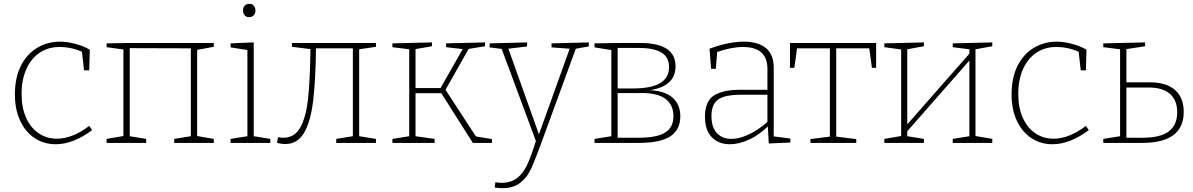

<svg xmlns="http://www.w3.org/2000/svg" viewBox="-20 -748 6244 1005"><path d="M462 -67Q364 7 271 7Q211 7 162.5 -24.5Q114 -56 86 -115Q58 -174 58 -254Q58 -342 89.5 -404Q121 -466 175 -498Q229 -530 295 -530Q330 -530 372.5 -519Q415 -508 450 -488L447 -380H420L409 -477Q354 -502 291 -502Q232 -502 187.5 -472Q143 -442 118 -386.5Q93 -331 93 -257Q93 -184 117 -131Q141 -78 183 -50Q225 -22 278 -22Q318 -22 361 -39Q404 -56 447 -89Z M1099 -523V-503L1012 -487V-36L1099 -21V0H892V-21L979 -35V-495L659 -496V-35L745 -21V0H538V-21L626 -36V-489L538 -501V-521L651 -523Z M1308 -526V-35L1395 -21V0H1187V-21L1275 -35V-486L1187 -500V-521ZM1252 -693Q1252 -709 1261 -718.5Q1270 -728 1285 -728Q1299 -728 1308 -718.5Q1317 -709 1317 -693Q1317 -676 1307.5 -667Q1298 -658 1284 -658Q1270 -658 1261 -667.5Q1252 -677 1252 -693Z M1948 -503 1860 -490V-35L1948 -21V0H1740V-21L1827 -35V-495H1634Q1632 -323 1618.5 -215.5Q1605 -108 1570.5 -51Q1536 6 1473 6Q1454 6 1430 0L1435 -30Q1448 -27 1463 -27Q1522 -27 1552 -81Q1582 -135 1592.5 -231.5Q1603 -328 1605 -491L1508 -503V-523H1948Z M2312 -278 2471 -34 2555 -20V0H2455L2290 -260H2155V-35L2255 -21V0H2034V-21L2122 -35V-490L2034 -501V-521L2241 -526V-506L2155 -491V-287H2286L2402 -491L2315 -501V-521L2519 -526V-506L2433 -492Z M3062 -526V-505L2994 -493L2812 4L2800 36Q2774 107 2754.5 146Q2735 185 2700 211Q2665 237 2609 237Q2590 237 2569 233L2573 206Q2590 209 2604 209Q2654 209 2686 184.5Q2718 160 2739 115.5Q2760 71 2785 -10L2606 -492L2543 -500V-521L2739 -526V-505L2641 -493L2801 -45L2962 -493L2867 -500V-521Z M3541 -139Q3541 -69 3489 -34.5Q3437 0 3323 0H3092V-21L3180 -35V-486L3092 -500V-521L3213 -523H3331Q3516 -523 3516 -401Q3516 -296 3381 -276Q3461 -272 3501 -236.5Q3541 -201 3541 -139ZM3213 -497V-285H3291Q3391 -285 3436.5 -313.5Q3482 -342 3482 -397Q3482 -448 3443 -472.5Q3404 -497 3323 -497ZM3321 -27Q3418 -27 3461.5 -54Q3505 -81 3505 -140Q3505 -198 3464.5 -229.5Q3424 -261 3340 -261H3213V-27Z M4030 -34 4117 -23V-2L4004 3L3999 -86Q3954 -42 3901.5 -17.5Q3849 7 3800 7Q3741 7 3705.5 -30Q3670 -67 3670 -137Q3670 -218 3717 -248Q3764 -278 3852 -278H3997V-387Q3997 -502 3869 -502Q3809 -502 3734 -476L3727 -388H3702L3694 -493Q3794 -530 3874 -530Q3948 -530 3989 -496.5Q4030 -463 4030 -393ZM3808 -21Q3850 -21 3900 -44.5Q3950 -68 3997 -110V-252H3856Q3774 -252 3739 -227Q3704 -202 3704 -141Q3704 -82 3732.5 -51.5Q3761 -21 3808 -21Z M4115 -393V-523H4566V-393H4544L4530 -495H4357V-33L4462 -20V0H4222V-20L4324 -33V-495H4152L4138 -393Z M5174 -526V-506L5086 -490V-36L5174 -21V0H4967V-21L5054 -35V-431L4729 -61V-35L4816 -21V0H4609V-21L4697 -36V-489L4609 -501V-521L4816 -526V-506L4729 -490V-97L5054 -467V-490L4967 -501V-521Z M5679 -67Q5581 7 5488 7Q5428 7 5379.5 -24.5Q5331 -56 5303 -115Q5275 -174 5275 -254Q5275 -342 5306.5 -404Q5338 -466 5392 -498Q5446 -530 5512 -530Q5547 -530 5589.5 -519Q5632 -508 5667 -488L5664 -380H5637L5626 -477Q5571 -502 5508 -502Q5449 -502 5404.5 -472Q5360 -442 5335 -386.5Q5310 -331 5310 -257Q5310 -184 5334 -131Q5358 -78 5400 -50Q5442 -22 5495 -22Q5535 -22 5578 -39Q5621 -56 5664 -89Z M6000 -317Q6085 -317 6130.5 -277Q6176 -237 6176 -162Q6176 0 5958 0H5755V-21L5843 -35V-490L5755 -501V-521L5974 -526V-506L5876 -491V-317ZM5960 -27Q6054 -27 6098 -60.5Q6142 -94 6142 -160Q6142 -223 6104 -256.5Q6066 -290 5992 -290H5876V-27Z"/></svg>

Font: Bitter Pro ExtraLight
Style: Regular
Weight: 275
Designer: Sol Matas, and Bitter project Authors
Foundry: Sol Matas
Version: Version 1.010